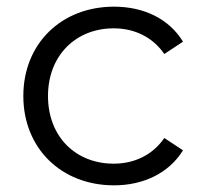

<svg xmlns="http://www.w3.org/2000/svg" viewBox="-20 -551 604 576"><path d="M322 5C411 5 487 -32 529 -100L473 -137C437 -85 382 -60 321 -60C208 -60 124 -140 124 -263C124 -385 208 -466 321 -466C382 -466 437 -441 473 -389L529 -426C487 -495 411 -531 322 -531C164 -531 50 -420 50 -263C50 -106 164 5 322 5Z"/></svg>

Font: Montserrat-Alt1
Style: Regular
Weight: 400
Designer: Differentunic
Foundry: Differentunic
Version: Version 7.222